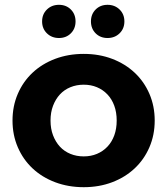

<svg xmlns="http://www.w3.org/2000/svg" viewBox="-20 -770 695 798"><path d="M32 -269Q32 -329 54 -380Q76 -431 115.5 -468Q155 -505 209.5 -525.5Q264 -546 328 -546Q392 -546 446 -525.5Q500 -505 539.5 -468Q579 -431 601 -380Q623 -329 623 -269Q623 -209 601 -158Q579 -107 539.5 -70Q500 -33 446 -12.5Q392 8 328 8Q264 8 209.5 -12.5Q155 -33 115.5 -70Q76 -107 54 -158Q32 -209 32 -269ZM465 -269Q465 -303 455 -330.5Q445 -358 426.5 -377.5Q408 -397 383 -407.5Q358 -418 328 -418Q298 -418 272.5 -407.5Q247 -397 229 -377.5Q211 -358 200.5 -330.5Q190 -303 190 -269Q190 -235 200.5 -207.5Q211 -180 229 -160.5Q247 -141 272.5 -130.5Q298 -120 328 -120Q358 -120 383 -130.5Q408 -141 426.5 -160.5Q445 -180 455 -207.5Q465 -235 465 -269ZM155 -681Q155 -711 175 -730.5Q195 -750 225 -750Q255 -750 274.5 -730.5Q294 -711 294 -681Q294 -651 274.5 -631.5Q255 -612 225 -612Q195 -612 175 -631.5Q155 -651 155 -681ZM358 -681Q358 -711 377.5 -730.5Q397 -750 427 -750Q457 -750 477 -730.5Q497 -711 497 -681Q497 -651 477 -631.5Q457 -612 427 -612Q397 -612 377.5 -631.5Q358 -651 358 -681Z"/></svg>

Font: CMG Sans
Style: Bold
Weight: 700
Designer: Julieta Ulanovsky
Foundry: Julieta Ulanovsky
Version: Version 7.200